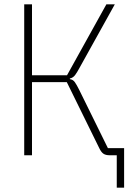

<svg xmlns="http://www.w3.org/2000/svg" viewBox="-20 -718 640 888"><path d="M520 0H486Q469 0 458.5 -7Q448 -14 439 -33L289 -338H128V0H92V-698H128V-370H290L472 -698H511L346 -401Q337 -384 327.5 -371Q318 -358 303 -355V-352Q318 -350 326.5 -337.5Q335 -325 346 -303L479 -33H554V150H520Z"/></svg>

Font: IBM Plex Mono ExtLt
Style: Regular
Weight: 200
Monospace: yes
Designer: Mike Abbink, Paul van der Laan, Pieter van Rosmalen
Foundry: Bold Monday
Version: Version 2.3